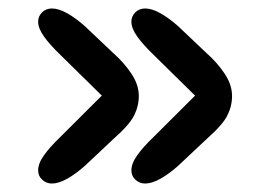

<svg xmlns="http://www.w3.org/2000/svg" viewBox="-20 -506 659 453"><path d="M322.5 -73Q309.5 -73 299.8 -81.8Q290 -90.5 290 -104Q290 -120.5 304 -140Q318 -159.5 341.5 -182L492.5 -332.5V-229L342 -377Q318 -400 304 -419.5Q290 -439 290 -455Q290 -467.5 299.2 -476.8Q308.5 -486 322.5 -486Q338 -486 358 -475Q378 -464 400.5 -444L467 -381Q492.5 -358.5 510 -332.2Q527.5 -306 527.5 -279.5Q527.5 -255.5 516.2 -233.2Q505 -211 467.5 -178L400.5 -115Q378 -95 358 -84Q338 -73 322.5 -73ZM102.5 -73Q89.5 -73 79.8 -81.8Q70 -90.5 70 -104Q70 -120.5 84 -140Q98 -159.5 121.5 -182L272.5 -332.5V-229L122 -377Q98 -400 84 -419.5Q70 -439 70 -455Q70 -467.5 79.2 -476.8Q88.5 -486 102.5 -486Q118 -486 138 -475Q158 -464 180.5 -444L247 -381Q272.5 -358.5 290 -332.2Q307.5 -306 307.5 -279.5Q307.5 -255.5 296.2 -233.2Q285 -211 247.5 -178L180.5 -115Q158 -95 138 -84Q118 -73 102.5 -73Z"/></svg>

Font: Sono Monospace
Style: Bold
Weight: 700
Designer: Tyler Finck
Foundry: Tyler Finck
Version: Version 2.112